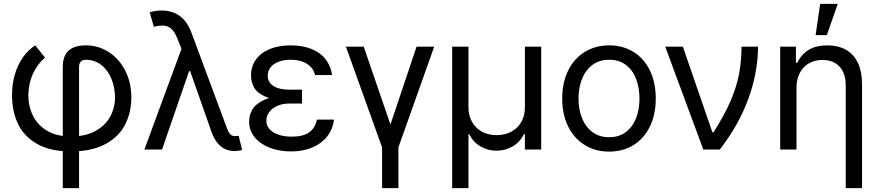

<svg xmlns="http://www.w3.org/2000/svg" viewBox="-20 -771 4532 990"><path d="M421.9 -537.1Q487.3 -537.1 541 -502.4Q594.7 -467.8 626 -406.2Q657.2 -344.7 657.2 -269.5Q657.2 -192.4 625.5 -129.4Q593.8 -66.4 523.9 -28.3Q454.1 9.8 345.7 9.8Q239.3 9.8 171.4 -28.8Q103.5 -67.4 72.8 -132.3Q42 -197.3 42 -280.3Q42 -335.9 55.7 -384.3Q69.3 -432.6 95.7 -471.7Q122.1 -510.7 161.1 -537.1L211.9 -474.6Q170.9 -437.5 149.4 -390.1Q127.9 -342.8 126 -280.3Q126 -223.6 149.4 -175.3Q172.9 -127 222.2 -97.2Q271.5 -67.4 345.7 -67.4Q421.9 -67.4 473.1 -96.2Q524.4 -125 548.8 -170.9Q573.2 -216.8 573.2 -269.5Q572.3 -322.3 553.7 -366.7Q535.2 -411.1 501 -437Q466.8 -462.9 421.9 -462.9Q405.3 -462.9 396.5 -453.1Q387.7 -443.4 387.7 -428.7V199.2H303.7V-426.8Q303.7 -464.8 317.4 -489.3Q331.1 -513.7 357.4 -525.4Q383.8 -537.1 421.9 -537.1Z M1071.3 -88.9 945.3 -447.3 919.9 -508.8 898.4 -562.5Q884.8 -599.6 868.7 -617.2Q852.5 -634.8 830.6 -638.2Q808.6 -641.6 773.4 -632.8L752 -707Q761.7 -710.9 777.8 -713.9Q793.9 -716.8 812.5 -716.8Q870.1 -716.8 909.2 -687Q948.2 -657.2 969.7 -595.7L1150.4 -109.4Q1155.3 -96.7 1159.7 -88.9Q1164.1 -81.1 1171.9 -75.2Q1179.7 -69.3 1191.4 -69.3Q1201.2 -70.3 1210.9 -70.3L1228.5 2.9Q1218.8 4.9 1208.5 6.3Q1198.2 7.8 1189.5 7.8Q1162.1 7.8 1139.6 -2.9Q1117.2 -13.7 1100.1 -35.2Q1083 -56.6 1071.3 -88.9ZM931.6 -562.5 966.8 -404.3H955.1L815.4 0H724.6Z M1537.1 -276.4V-237.3H1473.6Q1438.5 -237.3 1411.1 -225.6Q1383.8 -213.9 1368.7 -193.8Q1353.5 -173.8 1353.5 -148.4Q1353.5 -124 1369.6 -105.5Q1385.7 -86.9 1415.5 -76.7Q1445.3 -66.4 1484.4 -66.4Q1542 -66.4 1573.2 -87.9Q1604.5 -109.4 1614.3 -154.3H1702.1Q1696.3 -105.5 1667.5 -68.4Q1638.7 -31.2 1590.8 -10.7Q1543 9.8 1480.5 9.8Q1418.9 9.8 1369.6 -9.8Q1320.3 -29.3 1292.5 -64Q1264.6 -98.6 1264.6 -143.6Q1264.6 -177.7 1281.7 -207Q1298.8 -236.3 1343.3 -256.3Q1387.7 -276.4 1464.8 -276.4ZM1274.4 -380.9Q1274.4 -429.7 1300.3 -464.8Q1326.2 -500 1372.1 -518.6Q1418 -537.1 1478.5 -537.1Q1539.1 -537.1 1585 -519Q1630.9 -501 1658.2 -466.3Q1685.5 -431.6 1692.4 -383.8H1604.5Q1596.7 -419.9 1563.5 -441.4Q1530.3 -462.9 1478.5 -462.9Q1443.4 -462.9 1416.5 -452.6Q1389.6 -442.4 1375 -423.8Q1360.4 -405.3 1360.4 -380.9Q1360.4 -347.7 1389.2 -328.1Q1418 -308.6 1473.6 -308.6H1537.1V-253.9H1464.8Q1389.6 -253.9 1347.7 -272.9Q1305.7 -292 1290 -319.8Q1274.4 -347.7 1274.4 -380.9Z M1855.5 -530.3 1993.2 -128.9 2127.9 -530.3H2218.8L2034.2 -10.7V199.2H1950.2V-10.7L1763.7 -530.3Z M2311.5 -530.3H2395.5V-217.8Q2395.5 -175.8 2413.6 -143.1Q2431.6 -110.4 2464.4 -92.3Q2497.1 -74.2 2540 -74.2Q2584 -74.2 2617.2 -92.3Q2650.4 -110.4 2668.5 -143.1Q2686.5 -175.8 2686.5 -217.8V-530.3H2770.5V0H2686.5V-79.1H2681.6Q2661.1 -38.1 2623.5 -16.1Q2585.9 5.9 2540 5.9Q2495.1 5.9 2457.5 -16.1Q2419.9 -38.1 2399.4 -79.1H2395.5V199.2H2311.5Z M2878.9 -262.7Q2878.9 -344.7 2909.2 -406.7Q2939.5 -468.8 2994.6 -502.9Q3049.8 -537.1 3121.1 -537.1Q3192.4 -537.1 3247.1 -502.9Q3301.8 -468.8 3331.5 -406.7Q3361.3 -344.7 3361.3 -262.7Q3361.3 -181.6 3331.5 -119.6Q3301.8 -57.6 3247.1 -23.4Q3192.4 10.7 3121.1 10.7Q3049.8 10.7 2994.6 -23.4Q2939.5 -57.6 2909.2 -119.6Q2878.9 -181.6 2878.9 -262.7ZM3277.3 -262.7Q3277.3 -317.4 3260.3 -362.8Q3243.2 -408.2 3208 -435.5Q3172.9 -462.9 3121.1 -462.9Q3069.3 -462.9 3033.7 -435.5Q2998 -408.2 2980.5 -362.8Q2962.9 -317.4 2962.9 -262.7Q2962.9 -208 2980.5 -163.1Q2998 -118.2 3033.7 -90.8Q3069.3 -63.5 3121.1 -63.5Q3172.9 -63.5 3208 -90.8Q3243.2 -118.2 3260.3 -163.1Q3277.3 -208 3277.3 -262.7Z M3410.2 -530.3H3501L3653.3 -88.9H3659.2Q3716.8 -179.7 3747.6 -252Q3778.3 -324.2 3790.5 -388.2Q3802.7 -452.1 3803.7 -530.3H3888.7Q3887.7 -395.5 3838.4 -260.7Q3789.1 -126 3691.4 0H3606.4Z M4086.9 0H4002.9V-530.3H4084V-447.3H4090.8Q4111.3 -490.2 4149.4 -513.7Q4187.5 -537.1 4246.1 -537.1Q4300.8 -537.1 4340.8 -515.1Q4380.9 -493.2 4402.8 -448.2Q4424.8 -403.3 4424.8 -336.9V199.2H4340.8V-331.1Q4340.8 -372.1 4326.7 -401.4Q4312.5 -430.7 4285.6 -446.3Q4258.8 -461.9 4220.7 -461.9Q4182.6 -461.9 4152.3 -445.3Q4122.1 -428.7 4104.5 -396Q4086.9 -363.3 4086.9 -318.4ZM4209 -751H4299.8L4243.2 -589.8H4185.5Z"/></svg>

Font: WEMIX Pretendard Variable
Style: Regular
Weight: 400
Designer: Base glyphs from Inter by Rasmus Andersson; Hangeul glyphs from Noto Sans CJK(Source Han Sans) by Jang Soo-young and Kan
Foundry: Kil Hyung-jin
Version: Version 1.000;Glyphs 3.2 (3208)